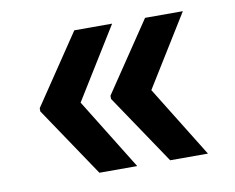

<svg xmlns="http://www.w3.org/2000/svg" viewBox="-56 -586 710 579"><g transform="rotate(-10 298.5 -296.0)"><path d="M421.2 -514.2H536.9L402 -296.2L536.9 -78.1H421.2L277.7 -291.2V-301.1ZM61.1 -301.1 204.5 -514.2H320.3L185.4 -296.2L320.3 -78.1H204.5L61.1 -291.2Z"/></g></svg>

Font: Inter P Semi Bold
Style: Regular
Weight: 600
Designer: Rasmus Andersson
Foundry: rsms
Version: Version 3.018;git-588b23468